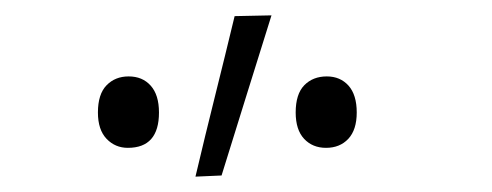

<svg xmlns="http://www.w3.org/2000/svg" viewBox="-20 -813 640 250"><path d="M234.5 -583Q247 -636 260 -688Q273 -740 285.5 -792L333.5 -793Q317 -740.5 301 -689Q285 -637 268.5 -584.5ZM146.5 -620.5Q130 -620.5 118.8 -632.2Q107.5 -644 107.5 -666.5Q107.5 -690.5 118.8 -702Q130 -713.5 147.5 -713.5Q165.5 -713.5 176.2 -701.5Q187 -689.5 187 -666.5Q187 -620.5 146.5 -620.5ZM404.5 -620.5Q387 -620.5 376 -632.2Q365 -644 365 -666.5Q365 -690.5 376.2 -702Q387.5 -713.5 405.5 -713.5Q423 -713.5 433.8 -701.5Q444.5 -689.5 444.5 -666.5Q444.5 -644 433.5 -632.2Q422.5 -620.5 404.5 -620.5Z"/></svg>

Font: Heraclito ExtraLight
Style: Regular
Weight: 200
Designer: Kostas Bartsokas (font) & Cristiano Sobral (main changes)
Foundry: Kostas Bartsokas (font) & Cristiano Sobral (main changes)
Version: Version 1.00;July 8, 2020;FontCreator 13.0.0.2655 64-bit